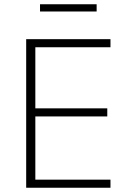

<svg xmlns="http://www.w3.org/2000/svg" viewBox="-20 -882 608 902"><path d="M499 0H103V-698H499V-660H146V-373H484V-335H146V-38H499ZM434 -828H168V-862H434Z"/></svg>

Font: Anuphan ExtraLight
Style: Regular
Weight: 200
Designer: Cadson Demak
Version: Version 3.001